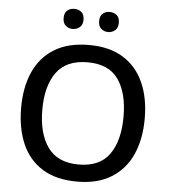

<svg xmlns="http://www.w3.org/2000/svg" viewBox="-60 -965 906 1029"><g transform="rotate(5 392.5 -450.5)"><path d="M725 -358Q725 -247 688 -164.5Q651 -82 577 -36Q503 10 393 10Q280 10 206 -36Q132 -82 96 -165Q60 -248 60 -359Q60 -469 96.5 -551Q133 -633 207 -679Q281 -725 394 -725Q504 -725 577.5 -679.5Q651 -634 688 -551.5Q725 -469 725 -358ZM174 -358Q174 -230 227 -156Q280 -82 393 -82Q507 -82 559 -156Q611 -230 611 -358Q611 -486 559.5 -559Q508 -632 394 -632Q280 -632 227 -559Q174 -486 174 -358ZM245 -857Q245 -886 260.5 -898.5Q276 -911 298 -911Q320 -911 336 -898.5Q352 -886 352 -857Q352 -830 336 -816.5Q320 -803 298 -803Q276 -803 260.5 -816.5Q245 -830 245 -857ZM436 -857Q436 -886 451.5 -898.5Q467 -911 489 -911Q510 -911 526 -898.5Q542 -886 542 -857Q542 -830 526 -816.5Q510 -803 489 -803Q467 -803 451.5 -816.5Q436 -830 436 -857Z"/></g></svg>

Font: Noto Sans Ol Chiki Medium
Style: Regular
Weight: 500
Designer: Monotype Design Team, Lewis McGuffie
Foundry: Monotype Imaging Inc.
Version: Version 2.003; ttfautohint (v1.8.4.7-5d5b)